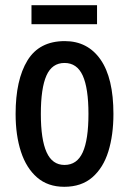

<svg xmlns="http://www.w3.org/2000/svg" viewBox="-20 -708 496 738"><path d="M416 -270Q416 -189 396.5 -126Q377 -63 335 -26.5Q293 10 227 10Q164 10 122.5 -26Q81 -62 60.5 -125Q40 -188 40 -270Q40 -401 85.5 -475.5Q131 -550 229 -550Q317 -550 366.5 -479Q416 -408 416 -270ZM137 -270Q137 -172 159 -123Q181 -74 228 -74Q276 -74 298 -122.5Q320 -171 320 -270Q320 -369 298 -417.5Q276 -466 228 -466Q180 -466 158.5 -417.5Q137 -369 137 -270ZM353 -688V-615H101V-688Z"/></svg>

Font: Noto Sans Telugu ExtraCondensed Medium
Style: Regular
Weight: 500
Width: 2
Designer: Jelle Bosma - Monotype Design Team
Foundry: Monotype Imaging Inc.
Version: Version 2.005; ttfautohint (v1.8.4.7-5d5b)